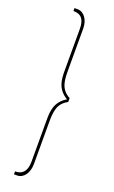

<svg xmlns="http://www.w3.org/2000/svg" viewBox="-181 -770 617 1036"><g transform="rotate(20 127.0 -252.5)"><path d="M53.2 224.6H71.8C107.9 224.6 135.3 186.5 135.3 136.7V-99.1C135.3 -166 139.2 -212.9 194.8 -242.2V-264.2C136.7 -295.4 135.3 -346.7 135.3 -407.2V-642.1C135.3 -691.9 107.9 -730 71.8 -730H53.2V-713.4C101.1 -713.4 118.7 -685.1 118.7 -634.3V-395C118.7 -342.3 122.6 -289.6 183.6 -253.4C122.6 -216.8 118.7 -164.1 118.7 -111.3V128.4C118.7 179.2 97.7 208 53.2 208Z"/></g></svg>

Font: Now Thin
Style: Regular
Weight: 100
Designer: Alfredo Marco Pradil
Foundry: Alfredo Marco Pradil
Version: Version 1.200;hotconv 1.0.109;makeotfexe 2.5.65596